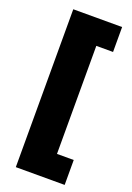

<svg xmlns="http://www.w3.org/2000/svg" viewBox="-153 -733 631 916"><g transform="rotate(20 162.5 -275.0)"><path d="M53 126V-675.5H301V-549H216V-0.5H301V126Z"/></g></svg>

Font: Anek Latin Medium ExtraBold
Style: Regular
Weight: 800
Version: Version 1.003